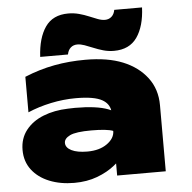

<svg xmlns="http://www.w3.org/2000/svg" viewBox="-57 -889 966 964"><g transform="rotate(-5 426.0 -407.0)"><path d="M279 -356Q298 -357 315 -357Q423 -357 481 -335Q488 -332 495 -329Q489 -363 456 -382Q416 -405 323 -405Q260 -405 196.5 -391.5Q133 -378 80 -355V-534Q155 -565 230 -579Q305 -593 387 -593Q499 -593 575.5 -562Q652 -531 696.5 -472.5Q741 -414 741 -333V0H496V-61Q490 -56 484 -51Q447 -21 395 -1.5Q343 18 279 18Q209 18 153.5 -4.5Q98 -27 66 -69Q34 -111 34 -169Q34 -227 66.5 -268.5Q99 -310 154.5 -332Q210 -354 279 -356ZM496 -225Q465 -237 386.5 -237Q308 -237 278.5 -222.5Q249 -208 249 -186Q249 -162 278 -147.5Q307 -133 358 -133Q419 -133 457.5 -160.5Q496 -188 496 -225ZM163 -627Q168 -722 206 -777Q244 -832 322 -832Q350 -832 376 -825Q402 -818 424.5 -808.5Q447 -799 467 -791.5Q487 -784 503 -784Q523 -784 536.5 -796Q550 -808 554 -830H694Q690 -735 651.5 -680Q613 -625 535 -625Q507 -625 481 -632.5Q455 -640 432.5 -649.5Q410 -659 390 -666Q370 -673 354 -673Q334 -673 320.5 -661Q307 -649 303 -627Z"/></g></svg>

Font: Bounded
Style: Regular
Weight: 900
Designer: Vlad Churkin
Version: Version 1.0